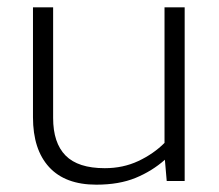

<svg xmlns="http://www.w3.org/2000/svg" viewBox="-20 -494 599 524"><path d="M243 10Q158 10 114 -38Q70 -86 70 -174V-474H125V-172Q125 -104 159 -69.5Q193 -35 266 -35Q316 -35 357.5 -54.5Q399 -74 429 -104V-474H484V0H435L430 -58Q395 -27 350 -8.5Q305 10 243 10Z"/></svg>

Font: Kanit ExtraLight
Style: Regular
Weight: 275
Designer: Katatrad Team
Foundry: CadsonDemak
Version: Version 2.000; ttfautohint (v1.8.3)